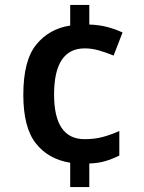

<svg xmlns="http://www.w3.org/2000/svg" viewBox="-20 -744 581 774"><path d="M340 -724H263V-641Q178 -628 126 -564Q74 -500 74 -362Q74 -230 124.5 -166Q175 -102 263 -88V10H340V-85Q376 -86 404.5 -94.5Q433 -103 461 -117V-216Q428 -201 395 -192Q362 -183 321 -183Q198 -183 198 -363Q198 -549 322 -549Q350 -549 379.5 -540.5Q409 -532 438 -520L474 -613Q447 -626 413 -635Q379 -644 340 -645Z"/></svg>

Font: Noto Sans Display Medium
Style: Regular
Weight: 500
Designer: Monotype Design Team
Foundry: Monotype Imaging Inc.
Version: Version 1.900